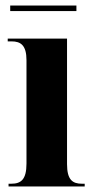

<svg xmlns="http://www.w3.org/2000/svg" viewBox="-20 -676 343 696"><path d="M17 -636H257V-656H17ZM11 0H287V-10H277C243 -10 223 -24 223 -81V-536H8V-526H22C55 -526 76 -512 76 -458V-83C76 -25 56 -10 21 -10H11Z"/></svg>

Font: Noto Serif Display ExtraCondensed ExtraBold
Style: Regular
Weight: 800
Width: 2
Designer: Monotype Design Team
Foundry: Monotype Imaging Inc.
Version: Version 2.009